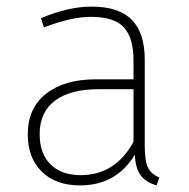

<svg xmlns="http://www.w3.org/2000/svg" viewBox="-20 -551 571 581"><path d="M224 -21Q329 -21 384 -122V-281H277Q193 -281 146.5 -246.5Q100 -212 100 -145Q100 -86 133 -53.5Q166 -21 224 -21ZM418 -371V-111Q418 -63 428 -43.5Q438 -24 462 -14L454 10Q422 1 406 -20Q390 -41 388 -83Q332 10 222 10Q148 10 106 -32Q64 -74 64 -144Q64 -224 119.5 -267.5Q175 -311 270 -311H384V-368Q384 -436 355 -468Q326 -500 255 -500Q195 -500 113 -468L104 -496Q187 -531 257 -531Q340 -531 379 -491Q418 -451 418 -371Z"/></svg>

Font: FiraSans
Style: Regular
Weight: 200
Designer: Carrois Corporate & Edenspiekermann AG
Foundry: Carrois Corporate GbR & Edenspiekermann AG
Version: Version 3.106;PS 003.106;hotconv 1.0.70;makeotf.lib2.5.58329